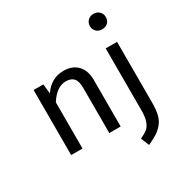

<svg xmlns="http://www.w3.org/2000/svg" viewBox="-217 -957 1301 1347"><g transform="rotate(-30 433.0 -284.0)"><path d="M725 -780Q754 -780 772 -762Q790 -744 790 -717Q790 -690 772 -672.5Q754 -655 725 -655Q697 -655 679 -672.5Q661 -690 661 -717Q661 -744 679 -762Q697 -780 725 -780ZM343 -539Q415 -539 455.5 -496Q496 -453 496 -378V0H404V-365Q404 -421 383 -444Q362 -467 321 -467Q245 -467 187 -374V0H95V-527H174L182 -449Q242 -539 343 -539ZM679 -26V-527H771V-32Q771 23 761.5 61.5Q752 100 729 127.5Q706 155 678 173Q650 191 604 212L577 145Q616 127 635.5 111Q655 95 667 62Q679 29 679 -26Z"/></g></svg>

Font: Fira Sans
Style: Regular
Weight: 400
Designer: Carrois Corporate & Edenspiekermann AG
Foundry: Carrois Corporate GbR & Edenspiekermann AG
Version: Version 4.106;PS 004.106;hotconv 1.0.70;makeotf.lib2.5.58329